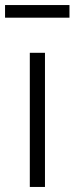

<svg xmlns="http://www.w3.org/2000/svg" viewBox="-52 -740 295 760"><path d="M66 -531H126V0H66ZM-32 -720H223V-670H-32Z"/></svg>

Font: BLUETTI 2.0 Extralight
Style: Roman
Weight: 200
Designer: Stijn de Vries
Foundry: tokotype
Version: Version 2.005;October 31, 2023;FontCreator 14.0.0.2814 64-bi